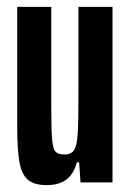

<svg xmlns="http://www.w3.org/2000/svg" viewBox="-20 -530 380 558"><path d="M30 -163V-510H129V-219Q129 -151 131.5 -124Q134 -97 141.5 -89Q149 -81 168 -81Q188 -81 196 -95Q204 -109 206 -143.5Q208 -178 208 -262V-510H307V0H214L210 -58H203Q187 8 116 8Q79 8 61 -7.5Q43 -23 36.5 -58.5Q30 -94 30 -163Z"/></svg>

Font: Saira Ultra Condensed
Style: Bold
Weight: 700
Width: 1
Designer: Hector Gatti with collaboration of the Omnibus-Type team
Foundry: Omnibus-Type
Version: Version 1.001; ttfautohint (v1.8)